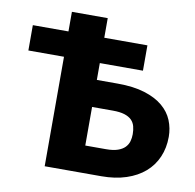

<svg xmlns="http://www.w3.org/2000/svg" viewBox="-81 -810 905 892"><g transform="rotate(10 372.0 -364.0)"><path d="M356 -728.5V-636H559.5V-516.5H356V-437H454Q529.5 -437 582.2 -420.5Q635 -404 668 -376.2Q701 -348.5 716 -311.8Q731 -275 731 -234.5Q731 -182 712.2 -138.8Q693.5 -95.5 658 -64.8Q622.5 -34 571 -17Q519.5 0 454 0H187V-516.5H19V-636H187V-728.5ZM356 -309.5V-127.5H454Q487.5 -127.5 509 -135Q530.5 -142.5 542.8 -155.2Q555 -168 559.5 -184Q564 -200 564 -217.5Q564 -237.5 559.5 -254.5Q555 -271.5 542.8 -283.8Q530.5 -296 509 -302.8Q487.5 -309.5 454 -309.5Z"/></g></svg>

Font: Lato Black
Style: Regular
Weight: 900
Designer: Lukasz Dziedzic
Foundry: tyPoland Lukasz Dziedzic
Version: Version 2.007; 2014-02-27